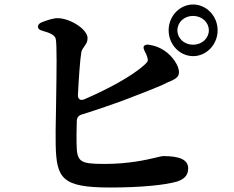

<svg xmlns="http://www.w3.org/2000/svg" viewBox="-20 -817 1040 855"><path d="M731 -682C731 -617 782 -567 840 -567C898 -567 949 -617 949 -682C949 -747 898 -797 840 -797C782 -797 731 -747 731 -682ZM172 -679C204 -670 223 -661 228 -645C234 -622 232 -496 230 -373C230 -351 229 -329 229 -307C228 -255 227 -207 228 -173C231 -21 257 18 471 18C607 18 717 7 770 -9C795 -18 818 -32 818 -67C818 -107 778 -122 706 -122C701 -122 690 -119 673 -115C631 -105 553 -87 446 -87C334 -87 322 -96 321 -179C320 -201 321 -237 322 -279C323 -294 330 -303 344 -307C489 -352 610 -400 697 -436L724 -449C728 -451 732 -453 736 -454C759 -465 777 -472 777 -496C777 -523 750 -567 710 -593C689 -606 671 -613 648 -617C635 -620 627 -618 622 -613C617 -608 619 -598 626 -586C630 -578 634 -570 636 -562C641 -546 639 -543 622 -527C570 -480 467 -423 356 -375C338 -367 326 -376 327 -395C331 -471 336 -546 342 -584C344 -595 351 -604 358 -614C363 -621 370 -631 370 -647C370 -686 295 -734 240 -736C219 -737 193 -728 169 -719C155 -714 149 -707 149 -698C149 -689 156 -683 172 -679ZM770 -682C770 -717 799 -746 840 -746C880 -746 910 -717 910 -682C910 -647 880 -618 840 -618C799 -618 770 -647 770 -682Z"/></svg>

Font: 寒蝉锦书宋Pro Soft
Style: Regular
Weight: 700
Designer: 寒蝉锦书宋{Warren} 思源宋体{Ryoko NISHIZUKA 西塚涼子 (kana & ideographs); Frank Grießhammer (Latin, Greek & Cyrillic); Wenlong ZHANG 
Foundry: Adobe & ChillType
Version: Version 2.000;Glyphs 3.1.1 (3135)